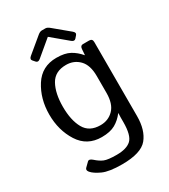

<svg xmlns="http://www.w3.org/2000/svg" viewBox="-217 -803 979 1111"><g transform="rotate(-30 273.0 -248.0)"><path d="M113.3 -577.1Q102.1 -589.8 119.1 -604L219.7 -687.5Q234.9 -700.2 247.1 -700.2H271.5Q283.7 -700.2 298.8 -687.5L399.4 -604Q416.5 -589.8 405.3 -577.1L392.1 -562Q380.9 -549.3 364.3 -563L259.8 -650.4H258.8L154.3 -563Q137.7 -549.3 126.5 -562ZM41.5 -256.3Q41.5 -361.3 92.3 -441.2Q143.1 -521 240.7 -521Q296.9 -521 330.6 -502.4Q364.3 -483.9 391.1 -451.7H392.1L395 -490.7Q396.5 -512.7 414.1 -512.7H455.1Q477.1 -512.7 477.1 -490.7V3.9Q477.1 97.7 433.8 150.6Q390.6 203.6 263.2 203.6Q177.7 203.6 135.3 184.3Q92.8 165 74.7 143.6Q61.5 127.4 73.2 116.2L100.1 89.8Q111.3 79.1 131.3 96.7Q157.2 120.1 181.2 130.1Q205.1 140.1 263.7 140.1Q330.1 140.1 360.6 111.8Q391.1 83.5 391.1 -5.4V-34.7Q391.1 -49.8 392.1 -64.5H391.1Q365.7 -30.8 331.3 -11.2Q296.9 8.3 240.7 8.3Q143.1 8.3 92.3 -71.5Q41.5 -151.4 41.5 -256.3ZM132.3 -256.3Q132.3 -166.5 163.3 -110.8Q194.3 -55.2 268.6 -55.2Q321.3 -55.2 356.2 -91.1Q391.1 -127 391.1 -200.2V-312.5Q391.1 -385.7 356.2 -421.6Q321.3 -457.5 268.6 -457.5Q194.3 -457.5 163.3 -401.9Q132.3 -346.2 132.3 -256.3Z"/></g></svg>

Font: Istok
Style: Regular
Weight: 500
Designer: Andrey V. Panov
Foundry: Andrey V. Panov
Version: Version 1.0.3